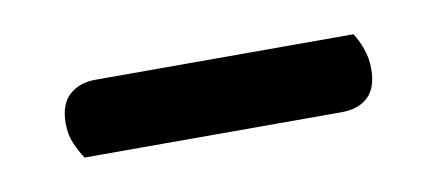

<svg xmlns="http://www.w3.org/2000/svg" viewBox="-26 -686 381 167"><g transform="rotate(-10 164.0 -602.5)"><path d="M267 -570H40Q36 -576 32.5 -584Q29 -592 29 -602Q29 -619 38 -627Q47 -635 61 -635H289Q293 -629 296 -620.5Q299 -612 299 -603Q299 -586 290.5 -578Q282 -570 267 -570Z"/></g></svg>

Font: Baloo Paaji 2
Style: Regular
Weight: 400
Designer: Shuchita Grover, Noopur Datye and Ek Type
Foundry: Ek Type
Version: Version 1.700